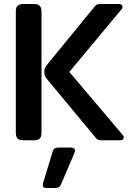

<svg xmlns="http://www.w3.org/2000/svg" viewBox="-20 -700 674 958"><path d="M59 -36V-643Q59 -662 67.5 -671Q76 -680 96 -680H149Q169 -680 178 -671Q187 -662 187 -643V-36Q187 -18 178.5 -9Q170 0 149 0H96Q76 0 67.5 -9Q59 -18 59 -36ZM459 -11 218 -301Q209 -312 205 -320Q201 -328 201 -341Q201 -354 204.5 -361Q208 -368 218 -381L453 -668Q459 -676 465 -678Q471 -680 484 -680H576Q583 -680 587 -676Q591 -672 591 -666Q591 -658 585 -652L326 -341L591 -28Q597 -22 597 -14Q597 -8 593 -4Q589 0 582 0H487Q476 0 470.5 -2Q465 -4 459 -11ZM193 224Q193 221 195 213L241 62Q245 46 252.5 41Q260 36 277 36H329Q354 36 354 51Q354 56 349 69L284 221Q278 238 255 238H211Q193 238 193 224Z"/></svg>

Font: Mitr
Style: Regular
Weight: 400
Designer: Thanarat Vachiruckul
Foundry: Cadson Demak
Version: Version 1.003